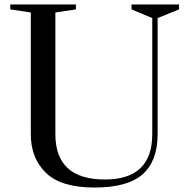

<svg xmlns="http://www.w3.org/2000/svg" viewBox="-20 -820 847 860"><path d="M686 -219Q686 -99 619 -39.5Q552 20 403 20Q254 20 186 -45.5Q118 -111 118 -219V-764L26 -778V-800H320V-778L228 -764V-219Q228 -16 450 -16Q662 -16 662 -219V-739L569 -778V-800H782V-778L686 -739Z"/></svg>

Font: Prata
Style: Regular
Weight: 400
Designer: Cyreal (www.cyreal.org)
Foundry: Cyreal (www.cyreal.org)
Version: Version 1.010